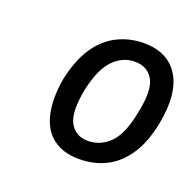

<svg xmlns="http://www.w3.org/2000/svg" viewBox="-69 -787 468 458"><g transform="rotate(20 165.0 -557.5)"><path d="M173 -401Q133 -401 107 -420.5Q81 -440 72.5 -478Q64 -516 73 -568Q84 -619 105.5 -651Q127 -683 158 -698.5Q189 -714 225 -714Q286 -714 313 -670.5Q340 -627 325 -548Q315 -496 293 -463.5Q271 -431 240.5 -416Q210 -401 173 -401ZM178 -449Q210 -449 233.5 -472.5Q257 -496 268 -553Q281 -614 266.5 -639.5Q252 -665 220 -665Q189 -665 165.5 -641Q142 -617 130 -562Q118 -502 132 -475.5Q146 -449 178 -449Z"/></g></svg>

Font: Nunito Sans 10pt Condensed Medium
Style: Italic
Weight: 500
Width: 3
Italic angle: -9°
Designer: Vernon Adams
Foundry: Vernon Adams
Version: Version 3.101;gftools[0.9.27]